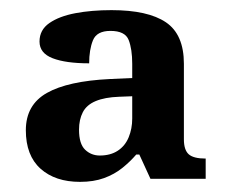

<svg xmlns="http://www.w3.org/2000/svg" viewBox="-20 -739 446 379"><path d="M138 -380Q89 -380 60 -406Q31 -432 31 -482Q31 -532 72.5 -555.5Q114 -579 197 -583L241 -585V-613Q241 -642 234 -660Q227 -678 198 -678Q171 -678 163.5 -659.5Q156 -641 156 -614Q110 -614 84 -624Q58 -634 58 -657Q58 -680 77.5 -693.5Q97 -707 129 -713Q161 -719 200 -719Q272 -719 307.5 -695Q343 -671 343 -613V-464Q343 -443 352.5 -434.5Q362 -426 386 -426V-386H277L255 -434H249Q237 -420 221.5 -407.5Q206 -395 185.5 -387.5Q165 -380 138 -380ZM177 -432Q198 -432 212.5 -441.5Q227 -451 234 -468Q241 -485 241 -505V-549L215 -548Q187 -547 169 -539.5Q151 -532 143.5 -517.5Q136 -503 136 -483Q136 -455 148 -443.5Q160 -432 177 -432Z"/></svg>

Font: Noto Serif Armenian SemiBold
Style: Regular
Weight: 600
Version: Version 2.007